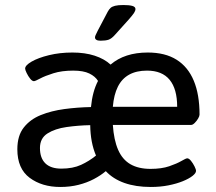

<svg xmlns="http://www.w3.org/2000/svg" viewBox="-20 -738 859 764"><path d="M220 6Q147 6 98 -30.5Q49 -67 49 -144Q49 -198 74.5 -230.5Q100 -263 142 -280Q184 -297 236 -304Q288 -311 342 -312Q348 -374 370 -416Q359 -434 335.5 -445.5Q312 -457 271 -457Q226 -457 192.5 -446.5Q159 -436 139.5 -425.5Q120 -415 115 -415Q108 -415 100 -425Q92 -435 86 -447.5Q80 -460 80 -465Q80 -478 106 -493Q132 -508 175 -518.5Q218 -529 268 -529Q318 -529 356.5 -516.5Q395 -504 420 -481Q476 -529 568 -529Q637 -529 682.5 -500.5Q728 -472 751 -417Q774 -362 774 -282Q774 -276 768.5 -266.5Q763 -257 755 -249Q747 -241 741 -241H429Q433 -181 450 -142Q467 -103 499 -84.5Q531 -66 579 -66Q623 -66 653.5 -76.5Q684 -87 702 -97.5Q720 -108 725 -108Q732 -108 740 -98Q748 -88 754 -76Q760 -64 760 -58Q760 -49 746 -38Q732 -27 707.5 -17Q683 -7 650.5 -0.5Q618 6 580 6Q520 6 475 -10Q430 -26 401 -57Q381 -40 353.5 -25.5Q326 -11 292.5 -2.5Q259 6 220 6ZM224 -67Q270 -67 302.5 -82Q335 -97 362 -119Q340 -170 339 -240Q291 -239 245 -232.5Q199 -226 169 -207Q139 -188 139 -149Q139 -109 160.5 -88Q182 -67 224 -67ZM429 -313H685Q685 -384 655 -420.5Q625 -457 565 -457Q523 -457 494 -441Q465 -425 449 -393Q433 -361 429 -313ZM380 -576Q369 -576 363.5 -579.5Q358 -583 358 -589Q358 -594 361.5 -600.5Q365 -607 369 -616L409 -692Q414 -701 420 -706.5Q426 -712 438 -715Q450 -718 471 -718Q494 -718 506.5 -714.5Q519 -711 519 -702Q519 -695 513 -686Q507 -677 492 -660L438 -600Q424 -584 412 -580Q400 -576 380 -576Z"/></svg>

Font: Asap
Style: Regular
Weight: 400
Designer: Pablo Cosgaya
Foundry: Omnibus-Type
Version: Version 3.001